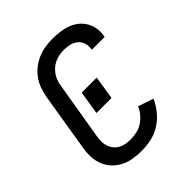

<svg xmlns="http://www.w3.org/2000/svg" viewBox="-206 -873 1012 1012"><g transform="rotate(-45 300.0 -367.5)"><path d="M267 8Q235 8 203.5 3Q172 -2 145 -16Q118 -30 97.5 -52Q77 -74 66 -102.5Q55 -131 54 -163Q53 -195 59 -227L112 -550Q117 -577 126.5 -603.5Q136 -630 153 -653.5Q170 -677 193.5 -695Q217 -713 243.5 -724Q270 -735 297 -739Q324 -743 351 -743Q379 -743 406 -739.5Q433 -736 457.5 -727Q482 -718 502.5 -702Q523 -686 536 -664Q549 -642 553.5 -615Q558 -588 553 -560Q553 -559 552.5 -558Q552 -557 552 -555H457Q457 -556 457 -556.5Q457 -557 457 -558Q461 -581 454.5 -601.5Q448 -622 432 -635.5Q416 -649 395 -654Q374 -659 351 -659Q335 -659 318 -656Q301 -653 285 -646Q269 -639 255 -627Q241 -615 231 -600.5Q221 -586 215 -569.5Q209 -553 207 -536L153 -214Q150 -195 150 -177Q150 -159 155.5 -142.5Q161 -126 172 -112.5Q183 -99 198 -90.5Q213 -82 231 -79Q249 -76 267 -76Q290 -76 313 -81Q336 -86 356.5 -99Q377 -112 393 -131Q409 -150 418 -172L504 -143Q489 -109 464.5 -79Q440 -49 407.5 -28.5Q375 -8 338.5 0Q302 8 267 8ZM238 -302 259 -433H371L350 -302Z"/></g></svg>

Font: Iosevka SS04 Medium Extended
Style: Italic
Weight: 500
Width: 7
Italic angle: -9°
Monospace: yes
Designer: Belleve Invis
Foundry: Belleve Invis
Version: Version 19.0.0; ttfautohint (v1.8.4)